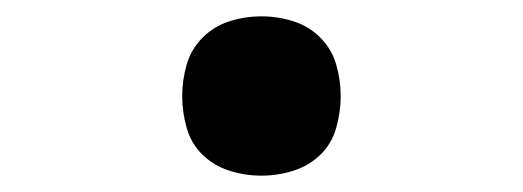

<svg xmlns="http://www.w3.org/2000/svg" viewBox="-20 -207 640 235"><path d="M300 8Q280 8 261 2Q242 -4 228 -17.5Q214 -31 208.5 -50.5Q203 -70 203 -89Q203 -109 208.5 -128Q214 -147 228 -161Q242 -175 261 -181Q280 -187 300 -187Q320 -187 339 -181Q358 -175 372 -161Q386 -147 391.5 -128Q397 -109 397 -89Q397 -70 391.5 -50.5Q386 -31 372 -17.5Q358 -4 339 2Q320 8 300 8Z"/></svg>

Font: Iosevka HT Extended
Style: Bold
Weight: 700
Width: 7
Monospace: yes
Designer: Belleve Invis
Foundry: Belleve Invis
Version: Version 32.3.0; ttfautohint (v1.8.4)